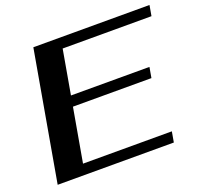

<svg xmlns="http://www.w3.org/2000/svg" viewBox="-122 -838 1026 977"><g transform="rotate(-20 391.0 -350.0)"><path d="M153 -700H782L772 -643H291L249 -404H674L664 -347H239L188 -57H669L659 0H30Z"/></g></svg>

Font: Fahkwang SemiBold
Style: Italic
Weight: 600
Italic angle: -10°
Version: Version 1.000; ttfautohint (v1.6)